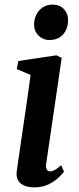

<svg xmlns="http://www.w3.org/2000/svg" viewBox="-20 -798 340 828"><path d="M128 10Q103 10 85 2.5Q67 -5 58.2 -20Q49.5 -35 52 -57Q54.5 -76.5 59.2 -108.8Q64 -141 70 -183Q76 -225 83.2 -273.2Q90.5 -321.5 97.8 -372.8Q105 -424 112 -475L52.5 -500L59 -535L223 -559.5L246 -548L179.5 -94.5Q176.5 -76 181.5 -67.5Q186.5 -59 195.5 -59Q205.5 -59 216.2 -64.8Q227 -70.5 243.5 -85.5L256 -58Q250 -49 233.2 -32.8Q216.5 -16.5 190 -3.2Q163.5 10 128 10ZM192.5 -625.5Q164.5 -625.5 145.2 -645.8Q126 -666 127 -694.5Q128.5 -730 150 -754Q171.5 -778 207.5 -778Q238.5 -778 256.2 -758.2Q274 -738.5 273.5 -711.5Q273.5 -674.5 252.5 -650Q231.5 -625.5 192.5 -625.5Z"/></svg>

Font: Merriweather 36pt SemiBold
Style: Italic
Weight: 600
Italic angle: -7.8°
Version: Version 2.101